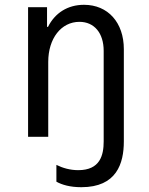

<svg xmlns="http://www.w3.org/2000/svg" viewBox="-20 -570 620 800"><path d="M97 0H181V-312C181 -410 235 -479 311 -479C373 -479 412 -432 412 -358V19C412 77 397 139 306 139C272 139 241 130 215 117V187C238 200 272 210 319 210C466 210 496 111 496 19V-365C496 -476 430 -550 330 -550C262 -550 209 -516 180 -458H176V-540H97Z"/></svg>

Font: CommitMono-dimboump
Style: Regular
Weight: 400
Monospace: yes
Designer: Eigil Nikolajsen
Foundry: Eigil Nikolajsen
Version: Version 1.143